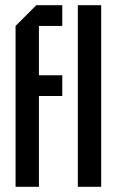

<svg xmlns="http://www.w3.org/2000/svg" viewBox="-20 -720 450 740"><path d="M40 0V-620L120 -700H220V-620H130V-430H220V-350H130V0ZM280 0V-700H370V0Z"/></svg>

Font: Tektur Condensed
Style: Regular
Weight: 400
Width: 3
Designer: Adam Jagosz
Foundry: Adam Jagosz
Version: Version 1.005;gftools[0.9.30]